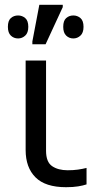

<svg xmlns="http://www.w3.org/2000/svg" viewBox="-20 -778 408 808"><path d="M257.8 9.8Q170.9 9.8 129.4 -31.7Q87.9 -73.2 87.9 -146.5V-523.4H173.8V-143.6Q173.8 -96.2 199.2 -78.9Q224.6 -61.5 264.6 -61.5Q288.6 -61.5 307.6 -64.2Q326.7 -66.9 344.2 -71.3V-2Q329.6 2.9 308.8 6.3Q288.1 9.8 257.8 9.8ZM171.9 -591.8H116.2V-603.5L145.5 -757.8H244.1V-748ZM56.2 -616.2Q38.1 -616.2 25.6 -628.2Q13.2 -640.1 13.2 -665Q13.2 -690.9 25.6 -701.9Q38.1 -712.9 56.2 -712.9Q73.2 -712.9 86.2 -701.9Q99.1 -690.9 99.1 -665Q99.1 -640.1 86.2 -628.2Q73.2 -616.2 56.2 -616.2ZM288.6 -616.2Q271 -616.2 258.5 -628.2Q246.1 -640.1 246.1 -665Q246.1 -690.9 258.5 -701.9Q271 -712.9 288.6 -712.9Q305.7 -712.9 318.6 -701.9Q331.5 -690.9 331.5 -665Q331.5 -640.1 318.6 -628.2Q305.7 -616.2 288.6 -616.2Z"/></svg>

Font: Lunasima
Style: Regular
Weight: 400
Designer: The DocRepair Project, Monotype Design Team
Foundry: Google
Version: Version 2.009